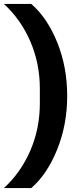

<svg xmlns="http://www.w3.org/2000/svg" viewBox="-30 -819 404 983"><path d="M130 144H-10Q77 64 125.5 -48.5Q174 -161 174 -290V-365Q174 -494 125.5 -606.5Q77 -719 -10 -799H130Q212 -728 263 -602Q314 -476 314 -328Q314 -180 262.5 -53Q211 74 130 144Z"/></svg>

Font: IBM Plex Sans JP
Style: Bold
Weight: 700
Designer: Mike Abbink; Paul van der Laan; Pieter van Rosmalen; Wujin Sim; Yejin Wi; Jinhee Kim; Boomi Park; Yona Kim; Kichan Ma
Foundry: Sandoll Inc.
Version: Version 1.001